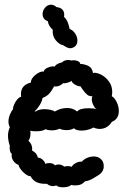

<svg xmlns="http://www.w3.org/2000/svg" viewBox="-20 -800 580 816"><path d="M485 -328Q485 -294 455 -282Q447 -268 433.5 -260Q420 -252 404 -252Q391 -252 377 -258Q369 -253 355 -249Q341 -245 327 -245Q303 -245 294 -255Q284 -247 262 -247Q246 -247 233 -253Q219 -246 201 -246Q184 -246 173 -251Q163 -242 132 -242Q115 -242 109 -245Q112 -216 101 -202Q120 -183 116 -161Q117 -160 127 -153Q137 -146 141 -130Q152 -130 161.5 -121Q171 -112 173 -103Q177 -107 189 -107Q198 -107 205 -104Q212 -101 213 -97Q220 -101 229 -101Q242 -101 253 -92Q263 -94 268 -94Q278 -94 285 -91Q288 -99 301 -106.5Q314 -114 328 -113Q336 -123 350 -129Q364 -135 378 -135Q405 -135 417 -113Q421 -105 421 -94Q421 -70 399 -56Q394 -53 382 -45.5Q370 -38 360 -34Q350 -30 342 -30Q327 -12 301 -12Q289 -12 283 -14Q271 -4 248 -4Q227 -4 219 -12Q212 -9 205 -9Q191 -9 179 -19Q128 -16 110 -51Q96 -51 78.5 -68.5Q61 -86 59 -99Q36 -108 30 -132Q29 -140 30 -147Q26 -148 23.5 -155.5Q21 -163 21 -171Q21 -177 22 -179Q14 -203 14 -223Q14 -243 22 -259Q16 -270 16 -283Q16 -299 23 -315Q30 -331 36 -336Q34 -341 39 -353.5Q44 -366 52.5 -376.5Q61 -387 70 -389L69 -400Q69 -439 111 -449Q111 -466 131 -482Q151 -498 166 -496Q168 -507 185.5 -513.5Q203 -520 212 -517Q220 -530 244 -535Q253 -545 270 -545Q275 -545 283 -543L292 -544Q304 -544 312.5 -539.5Q321 -535 320 -529Q342 -527 357 -519Q372 -511 375 -490Q388 -493 408 -483.5Q428 -474 442.5 -454.5Q457 -435 457 -409Q457 -403 455 -391Q466 -386 475.5 -367Q485 -348 485 -328ZM357 -340Q379 -340 391 -336Q383 -340 376.5 -353.5Q370 -367 370 -379Q370 -387 373 -391Q359 -390 349.5 -398.5Q340 -407 332.5 -418Q325 -429 321 -434Q316 -431 300.5 -439.5Q285 -448 284 -457Q280 -452 267 -448.5Q254 -445 247 -446Q244 -441 233 -436Q222 -431 210 -433Q200 -414 189 -402Q178 -390 161 -384Q159 -370 148.5 -353Q138 -336 127 -327L131 -326Q145 -336 169 -336Q183 -336 195.5 -333Q208 -330 213 -326Q237 -341 266 -341Q290 -341 308 -326Q318 -340 357 -340ZM309 -628Q309 -608 295 -600Q287 -595 278 -595Q267 -595 250 -607Q231 -611 216 -630Q202 -648 204 -674Q187 -688 183 -710Q161 -718 161 -740Q161 -755 171.5 -767.5Q182 -780 197 -780Q209 -780 220 -770Q253 -766 253 -737L252 -729Q262 -719 267 -707.5Q272 -696 276 -677Q290 -672 299.5 -657.5Q309 -643 309 -628Z"/></svg>

Font: Pangolin
Style: Regular
Weight: 400
Designer: Kevin Burke
Foundry: Google, Inc.
Version: Version 1.101